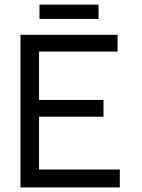

<svg xmlns="http://www.w3.org/2000/svg" viewBox="-20 -818 620 838"><path d="M152.3 -797.9H410.2V-735.4H152.3ZM502.9 0H69.3V-666H493.2V-592.8H150.4V-381.8H431.6V-308.6H150.4V-78.1H502.9Z"/></svg>

Font: BF_TEXT
Style: Regular
Weight: 400
Foundry: EA DICE
Version: Version 1.404